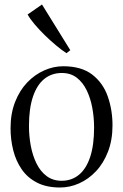

<svg xmlns="http://www.w3.org/2000/svg" viewBox="-20 -824 548 855"><path d="M27 -253Q27 -318.5 47.2 -370Q67.5 -421.5 101.2 -456.8Q135 -492 176.8 -510.5Q218.5 -529 261.5 -529Q342.5 -529 390.8 -491.8Q439 -454.5 460 -394.2Q481 -334 481 -266Q481 -200.5 461 -148.8Q441 -97 407.5 -61.5Q374 -26 332.5 -7.5Q291 11 247.5 11Q187 11 144.8 -10.8Q102.5 -32.5 76.8 -69.8Q51 -107 39 -154.5Q27 -202 27 -253ZM254.5 -19Q299.5 -19 332 -46Q364.5 -73 381.8 -125.8Q399 -178.5 399 -256Q399 -300.5 391 -343.8Q383 -387 366 -422Q349 -457 321.8 -478Q294.5 -499 255.5 -499Q210 -499 177.2 -472.5Q144.5 -446 126.8 -393.5Q109 -341 109 -263Q109 -217.5 117.2 -174Q125.5 -130.5 142.8 -95.5Q160 -60.5 187.8 -39.8Q215.5 -19 254.5 -19ZM275.5 -587.5Q256 -600 231 -620.8Q206 -641.5 180.8 -666Q155.5 -690.5 134.8 -715Q114 -739.5 103 -759.5L167 -804L293 -600.5L276.5 -587.5Z"/></svg>

Font: Merriweather 120pt Light
Style: Regular
Weight: 300
Version: Version 2.100